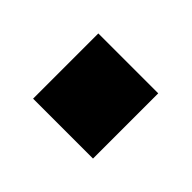

<svg xmlns="http://www.w3.org/2000/svg" viewBox="-49 -208 281 281"><g transform="rotate(45 91.0 -67.5)"><path d="M29 0V-135H153V0Z"/></g></svg>

Font: Hubot Sans Condensed SemiBold
Style: Regular
Weight: 600
Width: 3
Designer: Deni Anggara
Foundry: GitHub, Inc., Subsidiary of Microsoft Corporation
Version: Version 2.000